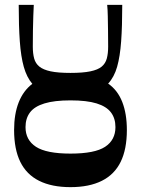

<svg xmlns="http://www.w3.org/2000/svg" viewBox="-20 -759 580 790"><path d="M270 11Q193 11 141 -15Q89 -41 63.5 -93Q38 -145 38 -224Q38 -290 57 -338Q76 -386 113 -414Q90 -441 78 -483.5Q66 -526 61.5 -589Q57 -652 57 -739H119Q118 -720 117 -692.5Q116 -665 115.5 -633Q115 -601 115 -567Q115 -539 120.5 -518.5Q126 -498 142 -485Q158 -472 188.5 -465.5Q219 -459 270 -459Q321 -459 352 -465.5Q383 -472 398.5 -485Q414 -498 419.5 -518.5Q425 -539 425 -567Q425 -601 424.5 -633Q424 -665 423.5 -692.5Q423 -720 421 -739H483Q483 -652 478.5 -589.5Q474 -527 462 -484.5Q450 -442 425 -415Q464 -388 483 -339.5Q502 -291 502 -224Q502 -145 476.5 -93Q451 -41 399 -15Q347 11 270 11ZM85 -236Q85 -183 128 -155Q171 -127 270 -127Q370 -127 412.5 -155Q455 -183 455 -236Q455 -272 436.5 -296.5Q418 -321 377.5 -333.5Q337 -346 270 -346Q204 -346 163 -333.5Q122 -321 103.5 -296.5Q85 -272 85 -236Z"/></svg>

Font: Ojuju ExtraLight
Style: Bold
Weight: 700
Version: Version 1.000